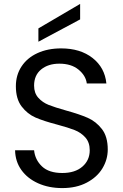

<svg xmlns="http://www.w3.org/2000/svg" viewBox="-20 -953 627 980"><path d="M298 7Q229 7 174.5 -17.5Q120 -42 89 -85.5Q58 -129 57 -186H154Q159 -137 194.5 -103.5Q230 -70 298 -70Q363 -70 400.5 -102.5Q438 -135 438 -186Q438 -226 416 -251Q394 -276 361 -289Q328 -302 272 -317Q203 -335 161.5 -353Q120 -371 90.5 -409.5Q61 -448 61 -513Q61 -570 90 -614Q119 -658 171.5 -682Q224 -706 292 -706Q390 -706 452.5 -657Q515 -608 523 -527H423Q418 -567 381 -597.5Q344 -628 283 -628Q226 -628 190 -598.5Q154 -569 154 -516Q154 -478 175.5 -454Q197 -430 228.5 -417.5Q260 -405 317 -389Q386 -370 428 -351.5Q470 -333 500 -294.5Q530 -256 530 -190Q530 -139 503 -94Q476 -49 423 -21Q370 7 298 7ZM389 -854 176 -740V-808L389 -933Z"/></svg>

Font: MSTAGE
Style: Regular
Weight: 400
Designer: Ninad Kale (Devanagari), Jonny Pinhorn (Latin)
Foundry: Indian Type Foundry
Version: 4.004